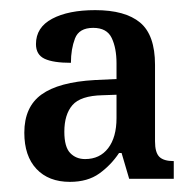

<svg xmlns="http://www.w3.org/2000/svg" viewBox="-20 -739 382 379"><path d="M118 -380Q76 -380 52 -405.5Q28 -431 28 -477Q28 -528 62 -552.5Q96 -577 167 -581L210 -583V-614Q210 -644 200.5 -664Q191 -684 164 -684Q136 -684 128 -663Q120 -642 120 -615Q85 -615 68 -623Q51 -631 51 -652Q51 -685 83 -702Q115 -719 168 -719Q227 -719 256.5 -694.5Q286 -670 286 -611V-460Q286 -438 294.5 -429.5Q303 -421 323 -421V-386H235L220 -437H215Q199 -413 176 -396.5Q153 -380 118 -380ZM148 -425Q177 -425 193.5 -446.5Q210 -468 210 -506V-552L182 -551Q139 -550 123 -531.5Q107 -513 107 -479Q107 -449 118.5 -437Q130 -425 148 -425Z"/></svg>

Font: Noto Serif Armenian Condensed Medium
Style: Regular
Weight: 500
Width: 3
Designer: Monotype Design Team
Foundry: Monotype Imaging Inc.
Version: Version 2.008; ttfautohint (v1.8.4.7-5d5b)